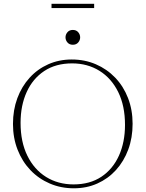

<svg xmlns="http://www.w3.org/2000/svg" viewBox="-20 -1006 786 1036"><path d="M367 -685Q437.5 -685 497.2 -659.2Q557 -633.5 601.8 -586.8Q646.5 -540 671 -476.5Q695.5 -413 695.5 -338Q695.5 -262.5 672 -199Q648.5 -135.5 605.8 -88.5Q563 -41.5 505.2 -15.8Q447.5 10 378.5 10Q308.5 10 248.5 -15.8Q188.5 -41.5 144 -88.2Q99.5 -135 74.8 -198.5Q50 -262 50 -337Q50 -412.5 73.5 -476Q97 -539.5 139.8 -586.5Q182.5 -633.5 240.5 -659.2Q298.5 -685 367 -685ZM377 -11Q465 -11 527 -52.2Q589 -93.5 621.8 -166.2Q654.5 -239 654.5 -332Q654.5 -435 617.8 -509.5Q581 -584 516.5 -624Q452 -664 369 -664Q281 -664 218.8 -622.8Q156.5 -581.5 123.8 -509Q91 -436.5 91 -343Q91 -240 127.8 -165.5Q164.5 -91 229 -51Q293.5 -11 377 -11ZM373 -764.5Q354.5 -764.5 344 -776.8Q333.5 -789 333.5 -804.5Q333.5 -820 344 -832.2Q354.5 -844.5 373 -844.5Q391.5 -844.5 402 -832.2Q412.5 -820 412.5 -804.5Q412.5 -789 402 -776.8Q391.5 -764.5 373 -764.5ZM258 -962.5V-985.5H488V-962.5Z"/></svg>

Font: Newsreader 24pt ExtraLight
Style: Regular
Weight: 250
Designer: Hugues Gentile
Foundry: Production Type
Version: Version 1.003